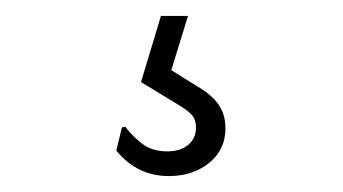

<svg xmlns="http://www.w3.org/2000/svg" viewBox="-20 -35 430 241"><path d="M263 126Q263 153 242.5 169.5Q222 186 192 186Q152 186 126 154L133 125L137 124Q150 140 161.5 147.5Q173 155 190 155Q206 155 216 147Q226 139 226 125Q226 115 220.5 109Q215 103 203 96L157 68L182 -15H216L195 53L227 73Q246 84 254.5 96.5Q263 109 263 126Z"/></svg>

Font: t
Style: Regular
Weight: 300
Designer: Juan Pablo del Peral
Foundry: Huerta Tipografica
Version: Version 2.004; ttfautohint (v1.8.1)